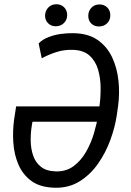

<svg xmlns="http://www.w3.org/2000/svg" viewBox="-20 -877 619 907"><path d="M325.2 -720.2Q395.5 -719.7 440.7 -688.5Q485.8 -657.2 509.5 -606.7Q533.2 -556.2 539.6 -496.1Q545.9 -436 538.1 -377.9L531.7 -332.5Q523.4 -276.9 501.5 -216.3Q479.5 -155.8 443.1 -103.8Q406.7 -51.8 355.5 -20Q304.2 11.7 238.3 9.8Q170.9 8.3 129.6 -21.2Q88.4 -50.8 67.6 -98.4Q46.9 -146 43 -202.4Q39.1 -258.8 46.9 -314L56.2 -374.5H485.4L472.7 -301.8H133.3L130.4 -284.7Q124.5 -249.5 125 -212.2Q125.5 -174.8 136.5 -142.3Q147.5 -109.9 172.9 -89.4Q198.2 -68.8 242.7 -67.4Q292 -65.9 327.4 -92Q362.8 -118.2 386.5 -159.7Q410.2 -201.2 423.8 -247.3Q437.5 -293.5 443.4 -332L450.2 -378.4Q455.6 -417 455.3 -462.2Q455.1 -507.3 443.4 -547.9Q431.6 -588.4 402.8 -614.5Q374 -640.6 322.3 -641.6Q283.2 -642.6 247.3 -631.3Q211.4 -620.1 177.2 -601.6L162.6 -671.9Q181.6 -691.4 210 -702.1Q238.3 -712.9 268.6 -716.8Q298.8 -720.7 325.2 -720.2ZM192.9 -803.2Q193.4 -825.7 207.8 -841.1Q222.2 -856.4 245.1 -856.9Q268.1 -857.4 282.7 -842.8Q297.4 -828.1 297.4 -805.2Q296.9 -782.7 282 -768.1Q267.1 -753.4 244.6 -752.9Q222.7 -752.4 207.8 -766.6Q192.9 -780.8 192.9 -803.2ZM397 -802.2Q397 -824.7 411.4 -840.1Q425.8 -855.5 448.7 -856Q471.7 -856.4 486.6 -841.8Q501.5 -827.1 501 -804.2Q501 -781.7 486.1 -767.1Q471.2 -752.4 448.7 -752Q426.3 -751.5 411.6 -765.4Q397 -779.3 397 -802.2Z"/></svg>

Font: Roboto Condensed
Style: Italic
Weight: 400
Italic angle: -12°
Designer: Christian Robertson
Foundry: Google
Version: Version 3.0